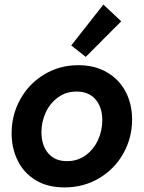

<svg xmlns="http://www.w3.org/2000/svg" viewBox="-20 -818 633 846"><path d="M31.2 -231Q31.2 -312 69.6 -380.9Q107.9 -449.7 175.3 -490.2Q242.7 -530.8 325.7 -530.8Q397 -530.8 450.7 -499.8Q504.4 -468.8 533.2 -414.6Q562 -360.4 562 -291.5Q562 -210.4 523.4 -141.8Q484.9 -73.2 416.7 -32.7Q348.6 7.8 264.2 7.8Q189.5 7.8 137 -24.2Q84.5 -56.2 57.9 -110.6Q31.2 -165 31.2 -231ZM430.7 -288.6Q430.7 -345.7 400.9 -380.1Q371.1 -414.6 317.4 -414.6Q271.5 -414.6 236.3 -389.4Q201.2 -364.3 181.9 -323.2Q162.6 -282.2 162.6 -235.8Q162.6 -178.2 192.1 -143.1Q221.7 -107.9 275.4 -107.9Q321.3 -107.9 356.7 -133.3Q392.1 -158.7 411.4 -200.2Q430.7 -241.7 430.7 -288.6ZM293.9 -617.7 435.5 -797.9 514.2 -724.1 357.9 -567.4Z"/></svg>

Font: Reddit Sans Chocolate
Style: Bold Italic
Weight: 700
Italic angle: -11.25°
Designer: Stephen Hutchings
Version: Version 1.013